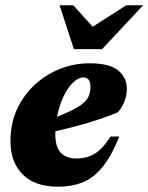

<svg xmlns="http://www.w3.org/2000/svg" viewBox="-20 -690 560 725"><path d="M430.5 -174.5Q400.5 -100 366.5 -58.8Q332.5 -17.5 291.8 -1.2Q251 15 199.5 15Q111.5 15 65.5 -31.5Q19.5 -78 19.5 -157.5Q19.5 -223.5 44.2 -277.2Q69 -331 111.2 -370Q153.5 -409 206.8 -430Q260 -451 317.5 -451Q394.5 -451 426.8 -423.5Q459 -396 459 -354.5Q459 -330 449.8 -306.8Q440.5 -283.5 425 -266Q376.5 -245.5 314.8 -227Q253 -208.5 189 -194.5Q189 -188.5 189 -182.5Q189 -133.5 210.2 -112.5Q231.5 -91.5 267.5 -91.5Q307.5 -91.5 337.5 -109.5Q367.5 -127.5 397.5 -174.5ZM295.5 -397.5Q275.5 -397.5 255.5 -378Q235.5 -358.5 219.5 -325Q203.5 -291.5 195.5 -249Q248 -270 275.2 -286.8Q302.5 -303.5 312 -321Q321.5 -338.5 321.5 -362Q321.5 -397.5 295.5 -397.5ZM520.5 -670 365.5 -504.5H259L205 -670H257L330 -589L456.5 -670Z"/></svg>

Font: Newsreader Text ExtraBold
Style: Italic
Weight: 800
Italic angle: -17°
Designer: Hugues Gentile
Foundry: Production Type
Version: Version 1.001